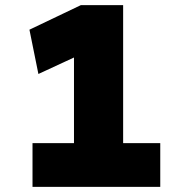

<svg xmlns="http://www.w3.org/2000/svg" viewBox="-20 -730 733 750"><path d="M269 -49V-617L307 -523L130 -441L95 -614L296 -710H461V-49ZM107 0V-171H606V0Z"/></svg>

Font: Lexend Mega ExtraBold
Style: Regular
Weight: 800
Designer: Bonnie Shaver-Troup, Thomas Jockin
Foundry: Lexend
Version: Version 1.007